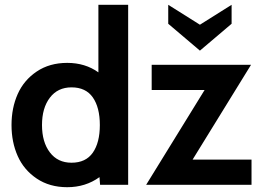

<svg xmlns="http://www.w3.org/2000/svg" viewBox="-20 -770 1083 800"><path d="M390 -468.5V-750H514V0H397L394.5 -32Q336.5 10 260 10Q186.5 10 133 -26Q79.5 -62 53.8 -119.8Q28 -177.5 28 -249Q28 -320.5 53.8 -378.2Q79.5 -436 133 -472Q186.5 -508 260 -508Q335 -508 390 -468.5ZM945 -750V-671L813 -559L681 -671V-750L813 -667ZM1026 -500 782.5 -105H1028V0H589L832.5 -395H612V-500ZM278 -92Q337.5 -92 366.8 -134Q396 -176 396 -249Q396 -322 366.8 -364Q337.5 -406 278 -406Q220.5 -406 187.8 -363Q155 -320 155 -249Q155 -178 187.8 -135Q220.5 -92 278 -92Z"/></svg>

Font: Cabin
Style: Bold
Weight: 700
Designer: Pablo Impallari
Foundry: Pablo Impallari. http://www.impallari.com Igino Marini. http://www.ikern.com
Version: Version 3.001;hotconv 1.0.109;makeotfexe 2.5.65596